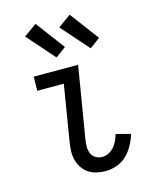

<svg xmlns="http://www.w3.org/2000/svg" viewBox="-116 -839 732 923"><g transform="rotate(-15 250.0 -377.5)"><path d="M295 8Q272 8 250 3Q228 -2 210 -14Q192 -26 180 -44.5Q168 -63 162.5 -84.5Q157 -106 158 -129Q159 -152 163 -175L208 -450H76L77 -520H298L239 -164Q236 -146 236 -128.5Q236 -111 242.5 -95.5Q249 -80 263.5 -71Q278 -62 295 -62Q312 -62 327.5 -69.5Q343 -77 355 -90.5Q367 -104 374 -120Q381 -136 386 -152L458 -133Q450 -106 435.5 -79.5Q421 -53 400 -32.5Q379 -12 350.5 -2Q322 8 295 8ZM377 -581 257 -717 321 -763 429 -619ZM207 -581 87 -717 151 -763 259 -619Z"/></g></svg>

Font: Iosevka Algr
Style: Italic
Weight: 400
Italic angle: -9°
Monospace: yes
Designer: Belleve Invis
Foundry: Belleve Invis
Version: Version 26.0.2; ttfautohint (v1.8.3)